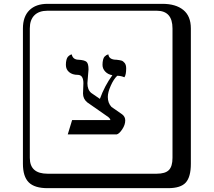

<svg xmlns="http://www.w3.org/2000/svg" viewBox="-20 -774 1120 1006"><path d="M229 -717.8Q184.1 -717.8 160.2 -693.8Q136.2 -669.9 136.2 -625V53.2Q136.2 136.2 229 136.2H800.8Q845.7 136.2 864.7 117.2Q883.8 98.1 883.8 53.2V-625Q883.8 -717.8 800.8 -717.8ZM980 84Q980 152.8 953.4 182.4Q926.8 211.9 860.8 211.9H229Q161.1 211.9 130.6 181.4Q100.1 150.9 100.1 84V-625Q100.1 -687 134 -720.5Q168 -753.9 229 -753.9H831.1Q900.9 -753.9 940.4 -721.9Q980 -689.9 980 -625ZM564 -213.9 620.1 -174.8Q636.2 -162.6 636.2 -143.1Q636.2 -120.1 620.6 -96.7Q605 -73.2 591.8 -69.8H335L357.9 -145H558.1Q558.1 -151.9 546.9 -161.1L437 -237.8Q415 -255.9 415 -284.2L417 -337.9Q417 -381.8 387.2 -381.8Q359.4 -381.8 342.3 -396Q325.2 -410.2 325.2 -434.1Q325.2 -449.2 328.1 -460.2Q331.1 -471.2 335.4 -476.1Q339.8 -481 345 -484.4Q350.1 -487.8 353 -488.3L356 -488.8Q361.8 -460.9 393.1 -460.9Q422.9 -459 433.3 -450Q443.8 -440.9 443.8 -410.2Q443.8 -402.3 440.9 -374.8Q438 -347.2 438 -337.9Q438 -303.7 458 -287.1L503.4 -255.9Q528.3 -324.7 568.8 -379.9Q545.9 -383.8 531.5 -398.9Q517.1 -414.1 517.1 -434.1Q517.1 -449.2 520 -460.7Q522.9 -472.2 527.6 -477.1Q532.2 -481.9 537.1 -484.9Q542 -487.8 544.9 -488.3L547.9 -488.8Q550.8 -460.9 590.8 -460.9Q607.9 -459 616.5 -456.5Q625 -454.1 633.1 -444.1Q641.1 -434.1 641.1 -416Q641.1 -381.8 631.8 -369.1Q613.8 -377 594.2 -377Q575.2 -358.9 560.1 -324.5Q544.9 -290 544.9 -266.1Q544.9 -234.4 564 -213.9Z"/></svg>

Font: Linux Biolinum Keyboard O
Style: Regular
Weight: 700
Designer: Philipp H. Poll
Foundry: Philipp H. Poll
Version: Version 0.6.1